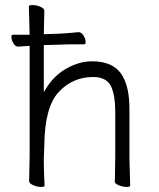

<svg xmlns="http://www.w3.org/2000/svg" viewBox="-20 -727 628 758"><path d="M153 -363 162 -378Q194 -430 244 -457.5Q294 -485 344 -485Q433 -485 466 -423Q491 -377 491 -298V-102L494 6Q494 11 479.5 11Q465 11 449 4.5Q433 -2 433 -11V-12Q434 -20 434 -39L435 -110V-288Q435 -348 419 -385Q401 -423 348 -423Q267 -423 212 -364Q157 -305 155 -157Q154 -124 153 -100V-84Q153 -54 156 6Q156 11 141.5 11Q127 11 111 4Q95 -3 95 -12L97 -112V-546Q77 -545 52 -543H51Q41 -543 33 -556Q25 -569 25 -582Q25 -590 31 -590H97L94 -702Q94 -707 108.5 -707Q123 -707 139 -700.5Q155 -694 155 -684L153 -592L214 -594Q250 -596 290 -600H291Q301 -600 309.5 -587Q318 -574 318 -561Q318 -552 312 -552H273Q245 -552 225 -551L153 -549Z"/></svg>

Font: Moon Stars Kai T Light
Style: Regular
Weight: 300
Designer: GuiWonder
Version: Version 1.101